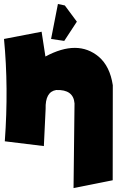

<svg xmlns="http://www.w3.org/2000/svg" viewBox="-22 -726 587 960"><path d="M345.7 214.4 350.6 -209Q345.2 -279.3 258.8 -275.9Q203.6 -267.1 206.1 -181.2L197.3 4.4L2 -19.5Q21.5 -288.1 -2 -531.2L186 -567.4L205.1 -443.4Q366.7 -530.3 471.7 -442.4Q527.8 -394.5 542 -299.8L541.5 175.3ZM267.6 -706.1 302.2 -698.7 362.3 -617.7 299.3 -521.5 233.4 -531.2Z"/></svg>

Font: Lapsus Pro (theguybrush.com)
Style: Bold
Weight: 700
Designer: Jose Roses
Version: Version 1.00 February 9, 2018, initial release